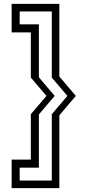

<svg xmlns="http://www.w3.org/2000/svg" viewBox="-20 -770 451 990"><path d="M247 -181 327.5 -275.5 247 -370V-711H81.5V-644.5H180.5V-371.5L262 -275.5L180.5 -180V94.5H81.5V161H247ZM139 -181 219.5 -275.5 139 -370V-603H40V-750H286V-375.5L371 -275.5L286 -175.5V200H40V53H139Z"/></svg>

Font: Tourney
Style: Regular
Weight: 400
Designer: Tyler Finck
Foundry: Etcetera Type Co
Version: Version 1.015